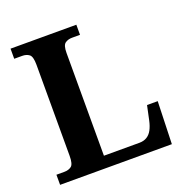

<svg xmlns="http://www.w3.org/2000/svg" viewBox="-128 -830 910 946"><g transform="rotate(-20 327.0 -357.0)"><path d="M28 0V-53H70Q92 -53 106.5 -64Q121 -75 121 -118V-596Q121 -639 106.5 -650Q92 -661 70 -661H28V-714H373V-661H331Q310 -661 295 -650.5Q280 -640 280 -600V-61H466Q489 -61 505.5 -71Q522 -81 532.5 -100.5Q543 -120 549 -148L565 -223H621L614 0Z"/></g></svg>

Font: Noto Serif NP Hmong
Style: Regular
Weight: 400
Designer: Dalton Maag Ltd
Foundry: Dalton Maag Ltd
Version: Version 1.001